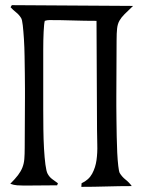

<svg xmlns="http://www.w3.org/2000/svg" viewBox="-20 -720 557 746"><path d="M497 -697Q476 -677 463.5 -664.5Q451 -652 444 -639.5Q437 -627 435 -609.5Q433 -592 433 -562L432 -342Q432 -332 432 -308.5Q432 -285 432.5 -254Q433 -223 433.5 -189.5Q434 -156 435.5 -126.5Q437 -97 439.5 -75.5Q442 -54 445 -48Q454 -33 468 -22Q482 -11 492 3Q443 3 394 4.5Q345 6 296 6L297 -8Q325 -21 338 -45Q351 -69 355 -98Q359 -127 358 -157.5Q357 -188 357 -215Q357 -321 356 -427Q355 -533 355 -639Q309 -639 263.5 -640.5Q218 -642 172 -642Q163 -642 154 -639Q151 -628 149.5 -596Q148 -564 148 -526.5Q148 -489 148 -455Q148 -421 148 -407Q148 -392 148 -362Q148 -332 148 -295Q148 -258 148.5 -218Q149 -178 151 -142.5Q153 -107 156.5 -80.5Q160 -54 165 -45Q172 -32 183 -24Q194 -16 205 -8L202 0L74 1Q60 1 46.5 0Q33 -1 20 -6Q39 -25 50 -39.5Q61 -54 67 -69Q73 -84 74.5 -102Q76 -120 76 -146L77 -341Q77 -351 77 -376Q77 -401 76.5 -433.5Q76 -466 75.5 -501.5Q75 -537 73 -568Q71 -599 68.5 -621.5Q66 -644 62 -650Q54 -663 42.5 -672Q31 -681 21 -692L26 -700Z"/></svg>

Font: Germanica
Style: Regular
Weight: 400
Designer: Peter Wiegel
Foundry: Peter Wiegel